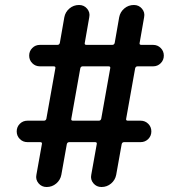

<svg xmlns="http://www.w3.org/2000/svg" viewBox="-20 -750 724 770"><path d="M302 -476 266 -274Q264 -266 273 -266H376Q384 -266 386 -274L422 -476Q424 -484 415 -484H312Q304 -484 302 -476ZM90 -180Q72 -180 59.5 -192.5Q47 -205 47 -223Q47 -241 59.5 -253.5Q72 -266 90 -266H156Q164 -266 166 -274L202 -476Q204 -484 195 -484H140Q122 -484 109.5 -496.5Q97 -509 97 -527Q97 -545 109.5 -557.5Q122 -570 140 -570H210Q218 -570 220 -578L238 -681Q242 -702 258.5 -716Q275 -730 297 -730Q317 -730 329.5 -715Q342 -700 338 -681L320 -578Q318 -570 327 -570H430Q438 -570 440 -578L458 -681Q462 -702 478.5 -716Q495 -730 517 -730Q537 -730 549.5 -715Q562 -700 558 -681L540 -578Q538 -570 547 -570H594Q612 -570 624.5 -557.5Q637 -545 637 -527Q637 -509 624.5 -496.5Q612 -484 594 -484H532Q524 -484 522 -476L486 -274Q484 -266 493 -266H544Q562 -266 574.5 -253.5Q587 -241 587 -223Q587 -205 574.5 -192.5Q562 -180 544 -180H478Q470 -180 468 -172L446 -49Q442 -28 425.5 -14Q409 0 387 0Q367 0 354.5 -15Q342 -30 346 -49L368 -172Q370 -180 361 -180H258Q250 -180 248 -172L226 -49Q222 -28 205.5 -14Q189 0 167 0Q147 0 134.5 -15Q122 -30 126 -49L148 -172Q150 -180 141 -180Z"/></svg>

Font: Rounded Mplus 1c Medium
Style: Regular
Weight: 500
Version: Version 1.059.20150529